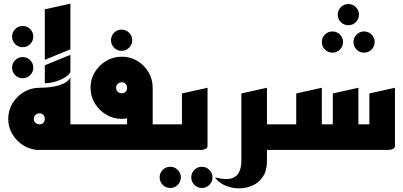

<svg xmlns="http://www.w3.org/2000/svg" viewBox="-20 -820 2205 1050"><path d="M104 -562Q80 -562 63 -579Q46 -596 46 -620Q46 -644 63 -661Q80 -678 104 -678Q128 -678 145 -661Q162 -644 162 -620Q162 -596 145 -579Q128 -562 104 -562ZM104 -392Q80 -392 63 -409Q46 -426 46 -450Q46 -474 63 -491Q80 -508 104 -508Q128 -508 145 -491Q162 -474 162 -450Q162 -426 145 -409Q128 -392 104 -392Z M173 0 174 -1Q132 -7 98.5 -31Q65 -55 45 -91Q25 -127 25 -170Q25 -217 48.5 -255.5Q72 -294 111 -317Q150 -340 196 -340Q209 -340 233 -341.5Q257 -343 283.5 -348.5Q310 -354 332.5 -365.5Q355 -377 365 -396V-140H435V0ZM225 -493V-769L365 -800V-550ZM225 -365V-463L365 -520V-426Q357 -410 334 -396Q311 -382 282 -373.5Q253 -365 225 -365ZM196 -140Q209 -140 217 -148.5Q225 -157 225 -170Q225 -183 217 -191.5Q209 -200 196 -200Q183 -200 174 -191.5Q165 -183 165 -170Q165 -157 174 -148.5Q183 -140 196 -140Z M645 -542Q621 -542 604 -559Q587 -576 587 -600Q587 -624 604 -641Q621 -658 645 -658Q669 -658 686 -641Q703 -624 703 -600Q703 -576 686 -559Q669 -542 645 -542Z M395 0V-140H675V-173Q661 -170 646 -170Q600 -170 561 -193Q522 -216 498.5 -255Q475 -294 475 -340Q475 -387 498.5 -425.5Q522 -464 561 -487Q600 -510 646 -510Q693 -510 731 -487Q769 -464 792 -425.5Q815 -387 815 -340V-140H935V0H779Q777 0 776 0Q775 0 775 0ZM646 -310Q659 -310 667 -318.5Q675 -327 675 -340Q675 -353 667 -361.5Q659 -370 646 -370Q633 -370 624 -361.5Q615 -353 615 -340Q615 -327 624 -318.5Q633 -310 646 -310Z M1084 208Q1060 208 1043 191Q1026 174 1026 150Q1026 126 1043 109Q1060 92 1084 92Q1108 92 1125 109Q1142 126 1142 150Q1142 174 1125 191Q1108 208 1084 208ZM911 208Q887 208 870 191Q853 174 853 150Q853 126 870 109Q887 92 911 92Q935 92 952 109Q969 126 969 150Q969 174 952 191Q935 208 911 208Z M895 0V-140H975V-309L1115 -340V-23Q1115 -11 1105 -6Q1095 -1 1085 -0.5Q1075 0 1075 0Z M1155 150Q1214 165 1245.5 155.5Q1277 146 1288.5 119.5Q1300 93 1300 60V-309L1440 -340V-140H1560V0H1440V60Q1440 113 1417.5 146.5Q1395 180 1359 195.5Q1323 211 1283.5 210Q1244 209 1209.5 193.5Q1175 178 1155 150Z M1885 -682Q1861 -682 1844 -699Q1827 -716 1827 -740Q1827 -764 1844 -781Q1861 -798 1885 -798Q1909 -798 1926 -781Q1943 -764 1943 -740Q1943 -716 1926 -699Q1909 -682 1885 -682ZM1971 -532Q1947 -532 1930 -549Q1913 -566 1913 -590Q1913 -614 1930 -631Q1947 -648 1971 -648Q1995 -648 2012 -631Q2029 -614 2029 -590Q2029 -566 2012 -549Q1995 -532 1971 -532ZM1798 -532Q1774 -532 1757 -549Q1740 -566 1740 -590Q1740 -614 1757 -631Q1774 -648 1798 -648Q1822 -648 1839 -631Q1856 -614 1856 -590Q1856 -566 1839 -549Q1822 -532 1798 -532Z M1520 0V-140H1600V-309L1740 -340V-140H1800V-309L1940 -340V-140H2000V-309L2140 -340V-23Q2140 -11 2130 -6Q2120 -1 2110 -0.5Q2100 0 2100 0Z"/></svg>

Font: Reem Kufi Ink
Style: Bold
Weight: 700
Designer: Khaled Hosny
Version: Version 1.002